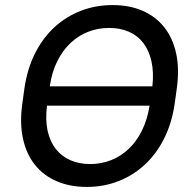

<svg xmlns="http://www.w3.org/2000/svg" viewBox="-20 -728 750 756"><path d="M322 8Q255 8 203 -14.5Q151 -37 117.5 -79Q84 -121 70.5 -182Q57 -243 68 -321L76 -379Q87 -456 117.5 -517Q148 -578 194 -620.5Q240 -663 298.5 -685.5Q357 -708 423 -708Q490 -708 541.5 -685.5Q593 -663 626.5 -621Q660 -579 673.5 -518Q687 -457 676 -379L668 -321Q657 -244 626.5 -183Q596 -122 550 -79.5Q504 -37 446 -14.5Q388 8 322 8ZM410 -618Q366 -618 327.5 -603Q289 -588 258 -559Q227 -530 205.5 -487Q184 -444 176 -388H580Q586 -443 576.5 -486Q567 -529 544.5 -558.5Q522 -588 487.5 -603Q453 -618 410 -618ZM335 -82Q378 -82 416.5 -97Q455 -112 486 -141Q517 -170 538.5 -213Q560 -256 569 -312H165Q158 -256 167.5 -213Q177 -170 200 -141Q223 -112 257.5 -97Q292 -82 335 -82Z"/></svg>

Font: Retni Sans Medium
Style: Italic
Weight: 500
Italic angle: -8°
Designer: Vitaly Kuzmin
Foundry: ParaType Ltd.
Version: Version 1.00;June 10, 2019;FontCreator 11.5.0.2425 64-bit; t